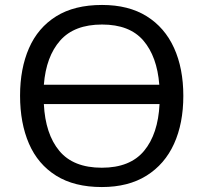

<svg xmlns="http://www.w3.org/2000/svg" viewBox="-20 -745 822 775"><path d="M720 -358Q720 -247 682.5 -164.5Q645 -82 571.5 -36Q498 10 391 10Q280 10 206.5 -36Q133 -82 97 -165Q61 -248 61 -359Q61 -468 97 -550.5Q133 -633 206.5 -679Q280 -725 392 -725Q499 -725 572 -679.5Q645 -634 682.5 -551.5Q720 -469 720 -358ZM392 -646Q280 -646 223 -581.5Q166 -517 157 -403H623Q614 -517 558.5 -581.5Q503 -646 392 -646ZM391 -68Q505 -68 561.5 -136Q618 -204 624 -325H157Q163 -204 219.5 -136Q276 -68 391 -68Z"/></svg>

Font: BC Sans
Style: Regular
Weight: 400
Designer: Monotype Design Team
Province of B.C.
Foundry: Monotype Imaging Inc.
Version: Version 2.000;GOOG;noto-source:20170915:90ef993387c0